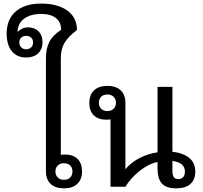

<svg xmlns="http://www.w3.org/2000/svg" viewBox="-20 -1028 1115 1057"><path d="M162.1 -794.4Q162.1 -811 151.4 -820.8Q140.6 -830.6 123.5 -830.6Q107.4 -830.6 96.9 -820.8Q86.4 -811 86.4 -794.4Q86.4 -777.3 96.9 -767.1Q107.4 -756.8 123.5 -756.8Q140.6 -756.8 151.4 -767.1Q162.1 -777.3 162.1 -794.4ZM431.6 -84.5Q431.6 -40.5 405.8 -15.9Q379.9 8.8 332.5 8.8Q284.2 8.8 258.5 -15.9Q232.9 -40.5 232.9 -84.5V-705.1Q232.9 -733.9 237.5 -756.6Q242.2 -779.3 252.2 -798.3Q262.2 -817.4 278.1 -833.3Q293.9 -849.1 316.9 -864.3Q316.9 -877 312.7 -892.1Q308.6 -907.2 296.6 -920.4Q284.7 -933.6 263.2 -942.4Q241.7 -951.2 206.5 -951.2Q173.8 -951.2 149.4 -943.4Q125 -935.5 108.9 -922.1Q92.8 -908.7 84.7 -890.4Q76.7 -872.1 76.7 -851.1Q85.9 -862.3 101.3 -869.9Q116.7 -877.4 134.8 -877.4Q150.4 -877.4 164.8 -872.6Q179.2 -867.7 190.2 -857.4Q201.2 -847.2 207.5 -831.5Q213.9 -815.9 213.9 -794.4Q213.9 -773.9 207 -758.5Q200.2 -743.2 188.5 -732.7Q176.8 -722.2 160.4 -716.8Q144 -711.4 125 -711.4Q97.2 -711.4 76.7 -721.2Q56.2 -731 43 -748.5Q29.8 -766.1 23.2 -790.5Q16.6 -814.9 16.6 -844.2Q16.6 -877.4 27.1 -907.2Q37.6 -937 60.5 -959.5Q83.5 -981.9 119.6 -995.1Q155.8 -1008.3 206.5 -1008.3Q257.3 -1008.3 294.4 -996.8Q331.5 -985.4 356 -965.8Q380.4 -946.3 392.1 -919.9Q403.8 -893.6 403.8 -863.3Q378.9 -843.8 361.8 -826.2Q344.7 -808.6 334.2 -790.3Q323.7 -772 319.3 -751.5Q314.9 -731 314.9 -705.1V-175.3Q317.4 -176.3 325 -176.8Q332.5 -177.2 338.9 -177.2Q382.3 -177.2 407 -153.1Q431.6 -128.9 431.6 -84.5ZM378.9 -84.5Q378.9 -105 366.2 -117.2Q353.5 -129.4 331.5 -129.4Q311.5 -129.4 298.3 -117.2Q285.2 -105 285.2 -84.5Q285.2 -63 298.3 -50.5Q311.5 -38.1 331.5 -38.1Q353.5 -38.1 366.2 -50.5Q378.9 -63 378.9 -84.5Z M524.4 -461.9Q524.4 -441.4 537.1 -429Q549.8 -416.5 571.8 -416.5Q591.8 -416.5 605 -429Q618.2 -441.4 618.2 -461.9Q618.2 -483.4 605 -495.6Q591.8 -507.8 571.8 -507.8Q549.8 -507.8 537.1 -495.6Q524.4 -483.4 524.4 -461.9ZM929.2 -549.8V-192.4Q963.4 -188.5 987.3 -178.7Q1011.2 -168.9 1026.4 -154.8Q1041.5 -140.6 1048.3 -122.6Q1055.2 -104.5 1055.2 -84Q1055.2 -40 1028.8 -15.6Q1002.4 8.8 949.7 8.8Q921.4 8.8 901.6 1.7Q881.8 -5.4 869.9 -19.3Q857.9 -33.2 852.5 -54.2Q847.2 -75.2 847.2 -103V-136.2Q822.8 -131.3 797.6 -118.7Q772.5 -106 749.3 -87.6Q726.1 -69.3 705.6 -46.9Q685.1 -24.4 670.4 0H588.4V-371.1Q585.9 -370.1 578.4 -369.6Q570.8 -369.1 564.5 -369.1Q521 -369.1 496.3 -393.3Q471.7 -417.5 471.7 -461.9Q471.7 -505.9 497.6 -530.5Q523.4 -555.2 570.8 -555.2Q619.1 -555.2 644.8 -530.5Q670.4 -505.9 670.4 -461.9V-96.2Q686 -115.7 706.3 -131.3Q726.6 -147 749.8 -158.7Q772.9 -170.4 797.6 -178.2Q822.3 -186 847.2 -189.5V-549.8ZM998 -84Q998 -106.9 981.7 -121.8Q965.3 -136.7 929.2 -142.1V-86.9Q929.2 -64.9 936.5 -53.5Q943.8 -42 962.4 -42Q978 -42 988 -52.5Q998 -63 998 -84Z"/></svg>

Font: Noboto
Style: Regular
Weight: 400
Designer: Google
Version: Version 2.001101; 2014